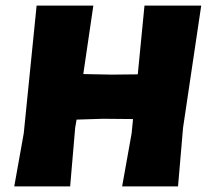

<svg xmlns="http://www.w3.org/2000/svg" viewBox="-20 -667 751 687"><path d="M314 -647 278 -402 379 -400 473 -401 497 -647H700L635 -210L617 0H417L451 -190L456 -241L348 -242L254 -239L249 -210L231 0H31L65 -190L111 -647Z"/></svg>

Font: Alegreya Sans SC Black
Style: Italic
Weight: 900
Italic angle: -7°
Designer: Juan Pablo del Peral
Foundry: Huerta Tipografica
Version: Version 2.007